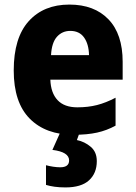

<svg xmlns="http://www.w3.org/2000/svg" viewBox="-20 -579 594 839"><path d="M283 -559Q392 -559 454 -494.5Q516 -430 516 -309V-231H200Q202 -173 231.5 -141.5Q261 -110 318 -110Q365 -110 404 -120Q443 -130 485 -152V-30Q447 -9 404 0.5Q361 10 302 10Q180 10 110 -60.5Q40 -131 40 -271Q40 -414 105.5 -486.5Q171 -559 283 -559ZM287 -444Q252 -444 229 -418.5Q206 -393 203 -338H369Q368 -386 347.5 -415Q327 -444 287 -444ZM403 125Q403 178 369 209Q335 240 266 240Q240 240 218.5 237Q197 234 181 229V143Q196 147 212.5 149.5Q229 152 243 152Q282 152 282 122Q282 85 209 76L243 0H328L316 33Q350 40 376.5 62.5Q403 85 403 125Z"/></svg>

Font: Noto Sans SemiCondensed ExtraBold
Style: Regular
Weight: 800
Width: 4
Designer: Monotype Design Team
Foundry: Monotype Imaging Inc.
Version: Version 2.013; ttfautohint (v1.8.4.7-5d5b)